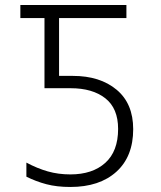

<svg xmlns="http://www.w3.org/2000/svg" viewBox="-20 -734 640 764"><path d="M85 -31V-87Q128 -64 170 -52Q212 -40 260 -40Q348 -40 399 -86Q450 -132 450 -221Q450 -303 399 -343Q348 -383 261 -383H157V-662H61V-714H483V-662H215V-432H270Q378 -432 444 -377Q510 -322 510 -220Q510 -111 443 -50.5Q376 10 260 10Q206 10 164.5 -1Q123 -12 85 -31Z"/></svg>

Font: Noto Sans Mono UI Light
Style: Regular
Weight: 300
Monospace: yes
Designer: Monotype Design team
Foundry: Monotype Imaging Inc.
Version: Version 1.000